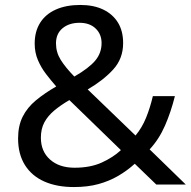

<svg xmlns="http://www.w3.org/2000/svg" viewBox="-20 -745 772 775"><path d="M304 -725Q358 -725 396.5 -706.5Q435 -688 456 -654Q477 -620 477 -571Q477 -508 436.5 -464Q396 -420 334 -384L527 -198Q553 -229 569.5 -269.5Q586 -310 597 -357H686Q670 -293 646 -238Q622 -183 584 -142L730 0H611L524 -84Q493 -56 457 -35Q421 -14 377.5 -2Q334 10 278 10Q209 10 158.5 -12.5Q108 -35 80.5 -79Q53 -123 53 -186Q53 -237 71.5 -274Q90 -311 125 -340Q160 -369 207 -396Q186 -420 166 -446Q146 -472 133 -502.5Q120 -533 120 -569Q120 -618 142 -653Q164 -688 205.5 -706.5Q247 -725 304 -725ZM260 -341Q224 -320 198.5 -298.5Q173 -277 159 -251Q145 -225 145 -189Q145 -134 182 -101Q219 -68 281 -68Q345 -68 391 -89Q437 -110 468 -139ZM301 -653Q259 -653 232.5 -631Q206 -609 206 -570Q206 -534 225 -503.5Q244 -473 280 -436Q339 -470 364.5 -500.5Q390 -531 390 -571Q390 -607 366 -630Q342 -653 301 -653Z"/></svg>

Font: ukorean85
Style: Book
Weight: 400
Designer: Jelle Bosma - Monotype Design Team
Foundry: Monotype Imaging Inc.
Version: Version 2.003